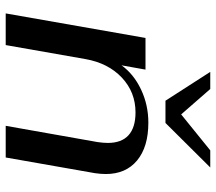

<svg xmlns="http://www.w3.org/2000/svg" viewBox="-62 -695 757 673"><g transform="rotate(90 316.5 -358.5)"><path d="M113 -490H224L209 -406Q240 -449 294 -474.5Q348 -500 410 -500Q495 -500 542.5 -460.5Q590 -421 590 -351Q590 -333 587 -313L532 0H421L478 -322Q481 -342 481 -358Q481 -406 454 -430.5Q427 -455 374 -455Q303 -455 252 -407Q201 -359 187 -279L138 0H27ZM232 -717H292L381 -615L507 -717H567L411 -560H333Z"/></g></svg>

Font: Fahkwang Medium
Style: Italic
Weight: 500
Italic angle: -10°
Version: Version 1.000; ttfautohint (v1.6)